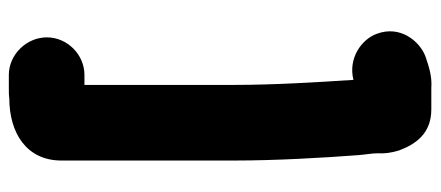

<svg xmlns="http://www.w3.org/2000/svg" viewBox="-294 -522 973 424"><g transform="rotate(90 192.0 -310.5)"><path d="M168 -343V-11H146C101 -11 63 27 63 72C63 117 101 156 146 156H174C184 156 192 156 197 155C274 155 335 117 335 40V-343C335 -433 329 -538 323 -617C322 -630 319 -646 319 -659C320 -673 318 -688 313 -705C299 -743 275 -777 222 -777H175C148 -779 126 -771 105 -764C71 -751 36 -708 55 -657C67 -623 109 -593 157 -605V-603C162 -527 168 -429 168 -343Z"/></g></svg>

Font: Blanket
Style: Blk
Weight: 900
Foundry: Cannot Into Space Fonts
Version: Version 0.9